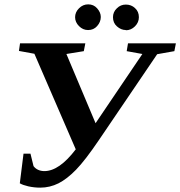

<svg xmlns="http://www.w3.org/2000/svg" viewBox="-20 -853 828 882"><path d="M67 -619 72 -654H372L365 -618L285 -605L419 -287L634 -605L562 -618L568 -654H788L781 -618L702 -604L434 -209Q371 -116 329 -73Q288 -31 249 -11Q209 9 165 9Q137 9 110 3Q84 -3 71 -11L88 -147H120L134 -90Q142 -79 155 -73Q168 -67 184 -67Q252 -67 328 -167L138 -606ZM558 -714V-715Q536 -715 517 -732Q499 -748 499 -774Q499 -798 517 -815Q534 -832 558 -832Q583 -832 600 -816Q618 -800 618 -774Q618 -750 600 -732Q582 -714 558 -714ZM385 -715H384Q361 -715 343 -733Q325 -751 325 -774Q325 -797 343 -815Q361 -833 385 -833Q410 -833 426 -815Q443 -796 443 -775Q443 -752 426 -733Q410 -715 385 -715Z"/></svg>

Font: Libra Serif Modern
Style: Bold Italic
Weight: 700
Italic angle: -12°
Designer: Stefan Peev, Context Ltd
Foundry: Stefan Peev, Context Ltd
Version: Version 1.000